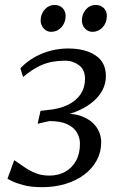

<svg xmlns="http://www.w3.org/2000/svg" viewBox="-20 -768 501 796"><path d="M154.5 8Q108 8 76 -0.8Q44 -9.5 27.5 -18.2Q11 -27 11 -27L39 -104Q59 -91 80 -76Q101 -61 126.8 -50.5Q152.5 -40 185 -40Q221 -40 249.5 -55.5Q278 -71 294.8 -100.8Q311.5 -130.5 311.5 -172Q311.5 -196.5 299.2 -218Q287 -239.5 259.2 -252.8Q231.5 -266 185 -266L136 -255L148 -308.5L174.5 -311.5Q226 -316 261 -333Q296 -350 314.2 -377.8Q332.5 -405.5 332.5 -441Q332.5 -479.5 307 -498Q281.5 -516.5 252 -516.5Q226 -516.5 199.2 -512.2Q172.5 -508 142.5 -493.8Q112.5 -479.5 75.5 -448.5L64.5 -485Q93 -514.5 126.2 -532.5Q159.5 -550.5 194.5 -558.8Q229.5 -567 262 -567Q333.5 -567 376.2 -538.2Q419 -509.5 419 -453Q419 -422.5 405.8 -396.2Q392.5 -370 368 -348.5Q343.5 -327 309 -311.2Q274.5 -295.5 232.5 -286.5L230.5 -295.5Q283.5 -300 321.2 -285Q359 -270 379.2 -241.8Q399.5 -213.5 399.5 -178Q399.5 -137.5 381.2 -103.5Q363 -69.5 330 -44.5Q297 -19.5 252.2 -5.8Q207.5 8 154.5 8ZM192 -636Q174 -636 161 -650.2Q148 -664.5 148.5 -685Q149.5 -711.5 166.2 -729.5Q183 -747.5 205.5 -747.5Q227.5 -747.5 240 -734Q252.5 -720.5 252 -700.5Q251.5 -673 234.2 -654.5Q217 -636 192 -636ZM363 -636Q345 -636 332 -650.2Q319 -664.5 319.5 -685Q320.5 -711.5 336.8 -729.5Q353 -747.5 376 -747.5Q398 -747.5 410.8 -734Q423.5 -720.5 423 -700.5Q422.5 -673 405.2 -654.5Q388 -636 363 -636Z"/></svg>

Font: Merriweather Light
Style: Italic
Weight: 300
Italic angle: -7.8°
Designer: Eben Sorkin
Foundry: Eben Sorkin
Version: Version 2.101